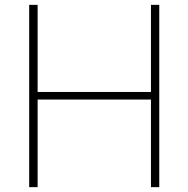

<svg xmlns="http://www.w3.org/2000/svg" viewBox="-20 -770 775 790"><path d="M134.8 0H100.1V-750H134.8V-391.6H601.1V-750H635.3V0H601.1V-360.4H134.8Z"/></svg>

Font: Spartan MB ExtLt
Style: Regular
Weight: 200
Designer: Matt Bailey, Mirko Velimirovic
Foundry: Matt Bailey
Version: Version 1.005